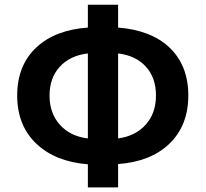

<svg xmlns="http://www.w3.org/2000/svg" viewBox="-20 -768 870 812"><path d="M351.6 24.4V-73.2Q214.8 -84 134.8 -159.2Q52.7 -236.3 52.7 -364.3Q52.7 -492.2 134.8 -568.4Q213.9 -641.6 351.6 -651.4V-748H479.5V-651.4Q617.2 -640.6 695.3 -568.4Q776.4 -492.2 776.4 -364.3Q776.4 -236.3 695.3 -159.2Q616.2 -84 479.5 -74.2V24.4ZM351.6 -182.6V-542Q276.4 -533.2 232.9 -485.8Q189.5 -438.5 189.5 -363.8Q189.5 -289.1 233.4 -240.2Q277.3 -191.4 351.6 -182.6ZM479.5 -182.6Q552.7 -192.4 596.2 -240.7Q639.6 -289.1 639.6 -364.3Q639.6 -439.5 596.7 -486.3Q553.7 -533.2 479.5 -542Z"/></svg>

Font: Bpmf GenYo Gothic B
Style: B
Weight: 700
Foundry: But Ko
Version: Version 1.320